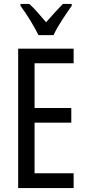

<svg xmlns="http://www.w3.org/2000/svg" viewBox="-20 -963 442 983"><path d="M357 0H73V-714H357V-639H157V-410H345V-335H157V-76H357ZM177 -783Q161 -816 136 -857Q111 -898 85 -933V-943H130Q149 -926 171.5 -900.5Q194 -875 216 -849Q242 -879 259.5 -898Q277 -917 302 -943H347V-933Q325 -902 297.5 -860Q270 -818 254 -783Z"/></svg>

Font: Noto Sans Oriya ExtCond
Style: Regular
Weight: 400
Width: 2
Designer: Amélie Bonet and Sol Matas
Foundry: Google LLC
Version: Version 2.006; ttfautohint (v1.8.4.7-5d5b)